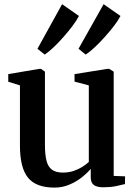

<svg xmlns="http://www.w3.org/2000/svg" viewBox="-20 -864 631 895"><path d="M461.5 9Q433 9 418 -1.2Q403 -11.5 403 -38V-77Q386 -56.5 360 -36.2Q334 -16 302 -2.8Q270 10.5 234.5 10.5Q148 10.5 110.5 -35.8Q73 -82 73 -185.5V-466L18.5 -483V-518.5L163 -543H171L189.5 -530V-189Q189.5 -144.5 196.5 -115.8Q203.5 -87 221.8 -73.2Q240 -59.5 273 -59.5Q300.5 -59.5 323.2 -67.2Q346 -75 363.8 -86.2Q381.5 -97.5 394 -109V-466L327.5 -483.5V-518.5L480 -543H489L510 -530V-44L563 -42L562.5 -6Q545.5 -1.5 520 3.8Q494.5 9 461.5 9ZM379 -610 346 -636.5 463 -844.5 541.5 -789.5Q531.5 -769.5 511.8 -743.8Q492 -718 468.2 -691.5Q444.5 -665 421.2 -643.2Q398 -621.5 380 -610ZM188 -610 154.5 -636.5 269.5 -844.5 348 -789.5Q337.5 -769 318 -743Q298.5 -717 275.2 -690.8Q252 -664.5 229.2 -643Q206.5 -621.5 189 -610Z"/></svg>

Font: Merriweather 72pt SemiBold
Style: Regular
Weight: 600
Version: Version 2.100